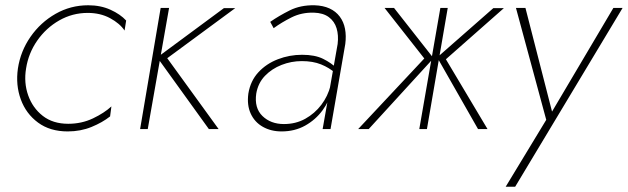

<svg xmlns="http://www.w3.org/2000/svg" viewBox="-20 -490 2384 729"><path d="M79 -230Q88 -288 121.5 -336Q155 -384 205 -412.5Q255 -441 313 -441Q361 -441 398 -421Q435 -401 453 -374L459 -412Q437 -436 399.5 -453Q362 -470 315 -470Q248 -470 191 -437.5Q134 -405 96 -350.5Q58 -296 48 -230Q39 -167 59 -112.5Q79 -58 124.5 -24.5Q170 9 237 9Q286 9 327.5 -8Q369 -25 398 -48L403 -86Q376 -61 333 -40.5Q290 -20 239 -20Q181 -20 142.5 -50Q104 -80 87 -128Q70 -176 79 -230Z M590 -460 512 0H541L622 -460ZM830 -459 577 -272 773 0H810L615 -269L873 -459Z M953 -135Q960 -175 986 -202Q1012 -229 1049 -243.5Q1086 -258 1126 -258Q1168 -258 1199 -245.5Q1230 -233 1254 -212L1257 -232Q1238 -251 1207 -266.5Q1176 -282 1127 -282Q1079 -282 1035 -265Q991 -248 961 -215.5Q931 -183 923 -135Q917 -91 932 -58.5Q947 -26 978 -8.5Q1009 9 1049 9Q1099 9 1138.5 -13Q1178 -35 1204.5 -71Q1231 -107 1241 -150L1235 -165Q1225 -125 1200 -92Q1175 -59 1139 -39Q1103 -19 1058 -19Q1008 -19 976.5 -49.5Q945 -80 953 -135ZM1019 -383Q1049 -405 1087 -424Q1125 -443 1171 -442Q1207 -441 1228.5 -425Q1250 -409 1258 -382.5Q1266 -356 1262 -323L1205 0H1235L1291 -323Q1295 -354 1290 -380.5Q1285 -407 1270 -427Q1255 -447 1231 -458Q1207 -469 1174 -470Q1121 -471 1080 -450.5Q1039 -430 1006 -407Z M1853 -459 1640 -272 1795 0H1831L1673 -265L1893 -459ZM1680 -460H1652L1572 0H1601ZM1476 -460H1440L1591 -268L1340 0H1380L1626 -269Z M2344 -460H2309L2064 -46L2082 -43L1975 -460H1939L2054 -35L1900 219H1936Z"/></svg>

Font: Jost ExtraLight
Style: Italic
Weight: 250
Italic angle: -5°
Version: Version 3.710